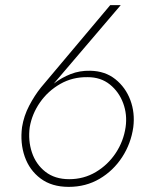

<svg xmlns="http://www.w3.org/2000/svg" viewBox="-20 -719 571 749"><path d="M96 -223Q105 -275 136 -319.5Q167 -364 215 -391.5Q263 -419 322 -418Q373 -418 408.5 -389.5Q444 -361 460.5 -316.5Q477 -272 470 -223Q462 -168 431.5 -122Q401 -76 354 -48Q307 -20 250 -20Q194 -20 157 -49Q120 -78 104.5 -124.5Q89 -171 96 -223ZM410 -699 140 -378Q115 -347 94 -307Q73 -267 66 -223Q58 -161 76.5 -108Q95 -55 138.5 -22.5Q182 10 248 10Q315 10 368.5 -21.5Q422 -53 456.5 -106Q491 -159 500 -223Q507 -279 488.5 -328.5Q470 -378 430 -410Q390 -442 332 -443Q291 -444 255.5 -430Q220 -416 190 -393L451 -699Z"/></svg>

Font: Jost* 200 Thin Italic
Style: Italic
Weight: 200
Italic angle: -10°
Version: Version 3.200; ttfautohint (v0.97) -l 8 -r 50 -G 200 -x 14 -